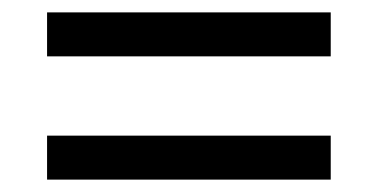

<svg xmlns="http://www.w3.org/2000/svg" viewBox="-20 -507 612 310"><path d="M56 -416H514V-487H56ZM56 -217H514V-288H56Z"/></svg>

Font: Noto Sans Cuneiform
Style: Regular
Weight: 400
Designer: Monotype Design Team
Foundry: Monotype Imaging Inc.
Version: Version 2.001